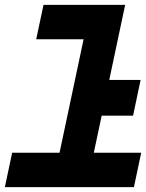

<svg xmlns="http://www.w3.org/2000/svg" viewBox="-47 -770 601 790"><path d="M-27 0 3 -141.5H198L297 -608.5H102L132 -750H468L339 -141.5H534L504 0ZM343.5 -294 374.5 -441H531.5L500.5 -294Z"/></svg>

Font: Tourney Expanded Black
Style: Italic
Weight: 900
Width: 7
Italic angle: -12°
Designer: Tyler Finck
Foundry: Etcetera Type Co
Version: Version 1.010; ttfautohint (v1.8.3)